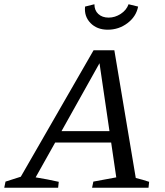

<svg xmlns="http://www.w3.org/2000/svg" viewBox="-59 -885 777 905"><path d="M581 -46Q597 -42 613.5 -37.5Q630 -33 644 -28L641 0H375L381 -29L489 -49L465 -213H201L109 -49Q165 -40 218 -28L215 0H-39L-33 -29L39 -52L382 -648H480ZM231 -267H457L410 -587ZM449 -745Q398 -745 367.5 -776.5Q337 -808 342 -854L386 -865Q386 -836 404.5 -819Q423 -802 453 -802Q483 -802 510 -819.5Q537 -837 547 -865L592 -854Q583 -807 542 -776Q501 -745 449 -745Z"/></svg>

Font: Piazzolla
Style: Italic
Weight: 400
Italic angle: -11.3°
Designer: Juan Pablo del Peral
Foundry: Huerta Tipografica
Version: Version 1.330